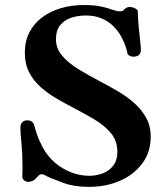

<svg xmlns="http://www.w3.org/2000/svg" viewBox="-20 -727 662 762"><path d="M334 14.6Q274.9 14.6 236.3 0.5Q197.8 -13.7 181.2 -20.5Q167.5 -26.4 159.9 -31Q152.3 -35.6 145.5 -35.6Q140.1 -35.6 136 -32.5Q131.8 -29.3 128.9 -25.4Q118.7 -13.7 110.1 -9.5Q101.6 -5.4 92.8 -5.4Q81.5 -5.4 74.7 -12Q67.9 -18.6 68.4 -28.8Q69.3 -41 69.3 -47.9Q69.3 -54.7 69.3 -69.8Q69.3 -116.2 65.2 -157.5Q61 -198.7 61 -218.3Q61 -236.3 69.1 -242.9Q77.1 -249.5 87.9 -249.5Q110.4 -249.5 116.2 -229Q119.1 -216.8 126.5 -194.3Q133.8 -171.9 150.4 -140.6Q169.4 -106 198.2 -81.3Q227.1 -56.6 262.2 -43Q297.4 -29.3 334 -29.3Q362.3 -29.3 387.9 -39.1Q413.6 -48.8 429.9 -70.3Q446.3 -91.8 445.8 -127.4Q444.8 -170.9 418 -201.4Q391.1 -231.9 350.8 -255.4Q310.5 -278.8 269 -300.3Q236.3 -317.4 202.9 -336.9Q169.4 -356.4 141.4 -381.3Q113.3 -406.2 95.9 -439.5Q78.6 -472.7 78.6 -516.6Q78.1 -562 96.2 -597.7Q114.3 -633.3 146.7 -657.7Q179.2 -682.1 221.7 -694.6Q264.2 -707 312.5 -707Q355.5 -707 382.3 -700.9Q409.2 -694.8 426 -688.5Q442.9 -682.1 454.6 -682.1Q466.8 -682.1 470.5 -686.8Q474.1 -691.4 481 -695.8Q486.3 -699.2 494.6 -699.2Q505.9 -699.2 516.4 -693.8Q526.9 -688.5 526.9 -680.7Q527.3 -653.8 530.3 -623Q533.2 -592.3 536.1 -566.7Q539.1 -541 539.1 -529.8Q539.1 -514.2 530.3 -508.1Q521.5 -502 510.3 -502Q501.5 -502 495.4 -505.1Q489.3 -508.3 486.3 -513.2Q484.9 -523.4 479 -541.5Q473.1 -559.6 461.7 -580.8Q450.2 -602.1 431.6 -621.3Q413.1 -640.6 385.5 -653.1Q357.9 -665.5 320.3 -665.5Q289.6 -665.5 262.5 -656.5Q235.4 -647.5 218.8 -627Q202.1 -606.4 202.1 -570.8Q202.1 -534.2 227.5 -504.9Q252.9 -475.6 292.2 -451.9Q331.5 -428.2 372.1 -406.7Q408.2 -387.7 444.6 -366.7Q481 -345.7 511 -319.6Q541 -293.5 559.6 -260.3Q578.1 -227.1 578.1 -185.1Q578.1 -122.6 544.4 -77.9Q510.7 -33.2 455.6 -9.3Q400.4 14.6 334 14.6Z"/></svg>

Font: Gelasio SemiBold
Style: Regular
Weight: 600
Designer: Eben Sorkin
Foundry: Eben Sorkin
Version: Version 1.008